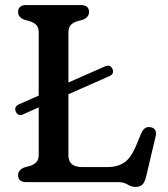

<svg xmlns="http://www.w3.org/2000/svg" viewBox="-20 -720 663 759"><path d="M42.5 -278.5Q34.5 -298 54.5 -307.5L133 -342V-592Q133 -611.5 123.5 -621.2Q114 -631 98 -636L76 -642Q51.5 -652 51.5 -672.5Q51.5 -700 84.5 -700H299Q332 -700 332 -672.5Q332 -652 307.5 -642L285.5 -636Q269 -631 259.8 -621.2Q250.5 -611.5 250.5 -592V-394L395 -457.5Q415.5 -466.5 424.5 -448Q433 -428 412.5 -419L250.5 -347.5V-105.5Q250.5 -59.5 305 -59.5H404Q443.5 -59.5 470 -76.8Q496.5 -94 516 -139.5L539.5 -195.5Q552 -222 575.5 -217Q603.5 -211.5 594.5 -177.5L557 -19.5Q552 0.5 542.8 9.8Q533.5 19 516.5 19Q499.5 19 484.5 9.5Q469.5 0 447.5 0H84.5Q51.5 0 51.5 -27.5Q51.5 -48 76 -58L98 -64Q114 -69 123.5 -78.8Q133 -88.5 133 -108V-295.5L71.5 -268Q52 -259 42.5 -278.5Z"/></svg>

Font: Fraunces 9pt SuperSoft
Style: Regular
Weight: 400
Version: Version 1.000;[b76b70a41]